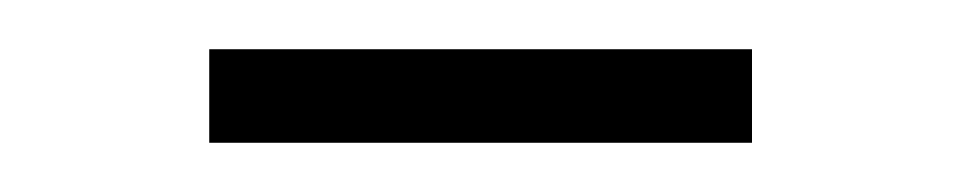

<svg xmlns="http://www.w3.org/2000/svg" viewBox="-20 -300 390 78"><path d="M65 -280H285.5V-242H65Z"/></svg>

Font: Newsreader 6pt ExtraLight
Style: Regular
Weight: 275
Designer: Hugues Gentile
Foundry: Production Type
Version: Version 1.003; ttfautohint (v1.8.3)